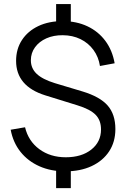

<svg xmlns="http://www.w3.org/2000/svg" viewBox="-20 -840 629 958"><path d="M333.3 98.7H260V-15.3H333.3ZM333.3 -705H260V-819.7H333.3ZM305.7 15Q233.8 15 176.7 -10.4Q119.5 -35.8 82.3 -82.4Q45.2 -129 33.3 -192.7L105 -205Q121.5 -136 176.2 -95.7Q231 -55.3 308.3 -55.3Q387.2 -55.3 435.6 -93.7Q484 -132 484 -194Q484 -239.8 456.9 -267.4Q429.8 -295 365.7 -314.7L205.7 -364.3Q60.3 -409.8 60.3 -536.3Q60.3 -595.7 89.6 -640.3Q118.8 -685 171.2 -709.9Q223.7 -734.8 293.3 -734.7Q362.2 -734.3 416.3 -708.8Q470.5 -683.2 505.6 -636.1Q540.7 -589 552 -524.3L478.7 -510.7Q471.7 -556.3 446.3 -590.9Q421 -625.5 381.6 -644.8Q342.2 -664 293.3 -664.3Q247.3 -664.7 211.4 -648.7Q175.5 -632.7 154.8 -604.2Q134 -575.8 134 -539.3Q134 -499.3 162.8 -471.8Q191.7 -444.2 254 -425L391.7 -383.7Q478.5 -357.5 517.1 -313.5Q555.7 -269.5 555.7 -196Q555.7 -132.3 524.7 -85Q493.7 -37.7 437.4 -11.3Q381.2 15 305.7 15Z"/></svg>

Font: Manrope Variable Light
Style: Regular
Weight: 200
Designer: Mikhail Sharanda
Foundry: Mikhail Sharanda
Version: Version 4.505